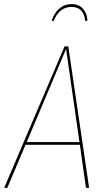

<svg xmlns="http://www.w3.org/2000/svg" viewBox="-26 -904 516 924"><path d="M317.9 -870.6Q258.8 -870.6 231.9 -801.8L222.7 -805.2Q234.4 -840.8 259.3 -862.5Q284.2 -884.3 318.4 -884.3Q353.5 -884.3 373.3 -862.1Q393.1 -839.8 395 -804.2L384.3 -802.7Q377.4 -870.6 317.9 -870.6ZM387.7 0 358.4 -207H96.7L9.3 0H-5.9L284.7 -680.7H302.7L402.8 0ZM102.5 -220.2H356.4L292 -668Z"/></svg>

Font: Fira Sans Compressed Hair
Style: Italic
Weight: 100
Width: 3
Italic angle: -8°
Designer: Carrois Corporate & Edenspiekermann AG
Foundry: Carrois Corporate GbR & Edenspiekermann AG
Version: Version 4.203;PS 004.203;hotconv 1.0.88;makeotf.lib2.5.64775